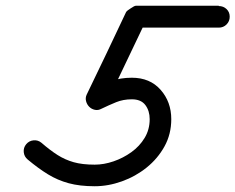

<svg xmlns="http://www.w3.org/2000/svg" viewBox="-20 -602 818 667"><path d="M740 -582V-581Q756 -581 767 -570.5Q778 -560 778 -544Q778 -528 767 -517Q756 -506 740 -506Q668 -506 596 -506Q524 -506 452 -506Q449 -506 454.5 -510.5Q460 -515 468 -520Q475 -524 481 -527Q487 -530 486 -528Q452 -456 417.5 -384.5Q383 -313 349 -241Q344 -229 331 -233.5Q318 -238 307 -248Q296 -259 291.5 -272Q287 -285 298 -290Q333 -308 365.5 -320Q398 -332 438 -332Q501 -332 538 -290Q575 -248 575 -188Q575 -136 551.5 -93.5Q528 -51 489.5 -20Q451 11 403.5 28Q356 45 309 45Q257 45 218.5 34.5Q180 24 146.5 3.5Q113 -17 76 -48Q76 -48 76 -48Q76 -48 76 -48Q64 -58 62.5 -73.5Q61 -89 71 -101Q81 -113 96.5 -114.5Q112 -116 124 -106Q154 -80 180 -63.5Q206 -47 236 -38.5Q266 -30 309 -30Q341 -30 374.5 -41.5Q408 -53 436.5 -73.5Q465 -94 482.5 -123Q500 -152 500 -188Q500 -217 485 -237Q470 -257 438 -257Q408 -257 383.5 -247Q359 -237 332 -224Q321 -218 309.5 -220.5Q298 -223 290 -231Q282 -239 279 -250.5Q276 -262 281 -273Q316 -345 350 -416.5Q384 -488 418 -560Q421 -565 434 -573Q447 -582 452 -582Q524 -582 596 -582Q668 -582 740 -582Q740 -582 740 -582Q740 -582 740 -582Z"/></svg>

Font: FRB American Cursive Guidelines Arrows Extrabold
Style: Bold Italic
Weight: 800
Italic angle: -25°
Version: Version 2.0;Modular Font Editor K font №1